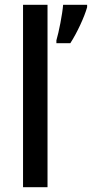

<svg xmlns="http://www.w3.org/2000/svg" viewBox="-20 -780 383 800"><path d="M178 0V-760H76V0ZM343 -750V-760H243C240 -721 225 -645 215 -612V-600H273C301 -643 332 -710 343 -750Z"/></svg>

Font: Noto Sans Gujarati SemiCondensed Medium
Style: Regular
Weight: 500
Width: 4
Designer: Jelle Bosma - Monotype Design Team, Universal Thirst
Foundry: Monotype Imaging Inc.
Version: Version 2.106